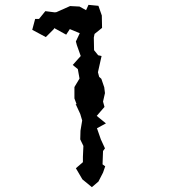

<svg xmlns="http://www.w3.org/2000/svg" viewBox="-20 -733 720 792"><path d="M268 -613 309 -596 293 -562 297 -547 313 -502 280 -465 301 -448 308 -409 287 -374V-327L296 -303L292 -304L311 -263L319 -236L312 -194L311 -158L324 -131L322 -86V-64L293 -39L320 7L359 39L386 16L405 -21L414 -47L403 -55L405 -110L413 -121L396 -158L380 -204L417 -224L379 -255L411 -292L405 -314L413 -349L410 -373L398 -408L389 -416L384 -435L399 -502L385 -505L368 -526L367 -578L370 -593L401 -618L400 -669L386 -709L345 -713L335 -691L308 -706L269 -708L213 -683L206 -682L167 -687L141 -655H125L113 -610L169 -580L202 -613L204 -617L253 -590Z"/></svg>

Font: チョークS
Style: Regular
Weight: 400
Designer: [Stick] Fontworks Inc.
Foundry: [Stick] Fontworks Inc.
Version: Version 1.200;FEAKit 1.0